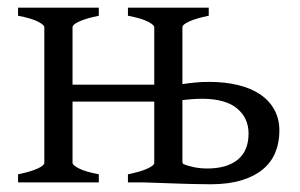

<svg xmlns="http://www.w3.org/2000/svg" viewBox="-20 -474 779 499"><path d="M454.1 -52.7Q454.1 -50.3 456.1 -47.9Q468.8 -42.5 484.9 -39.3Q501 -36.1 518.6 -36.1Q569.8 -36.1 597.9 -59.1Q626 -82 626 -127Q626 -167 596.4 -191.9Q566.9 -216.8 507.3 -217.3Q492.2 -217.3 479 -216.3Q465.8 -215.3 454.1 -213.9ZM706.1 -134.3Q706.1 -103.5 695.6 -77.9Q685.1 -52.2 663.1 -33.9Q641.1 -15.6 607.4 -5.4Q573.7 4.9 527.3 4.9Q518.6 4.9 506.1 4.6Q493.7 4.4 479.7 4.2Q465.8 3.9 450.9 3.4Q436 2.9 421.9 2.4Q388.2 1.5 352.1 0H312.5V-21Q345.7 -27.8 363.3 -35.9Q380.9 -43.9 380.9 -50.8V-210H168.5V-50.8Q168.5 -44.9 184.8 -36.4Q201.2 -27.8 236.8 -21V0H26.9V-21Q60.1 -27.8 77.6 -35.9Q95.2 -43.9 95.2 -50.8V-403.3Q95.2 -409.2 78.9 -417.7Q62.5 -426.3 26.9 -433.1V-454.1H236.8V-433.1Q203.6 -426.3 186 -418.2Q168.5 -410.2 168.5 -403.3V-253.9H380.9V-403.3Q380.9 -409.2 364.5 -417.7Q348.1 -426.3 312.5 -433.1V-454.1H522.5V-433.1Q489.3 -426.3 471.7 -418.2Q454.1 -410.2 454.1 -403.3V-255.4Q469.7 -257.8 487.3 -259.5Q504.9 -261.2 522.9 -261.2Q564.9 -261.2 598.9 -252.9Q632.8 -244.6 656.5 -228.5Q680.2 -212.4 693.1 -188.7Q706.1 -165 706.1 -134.3Z"/></svg>

Font: Gentium Plus Cyr
Style: Regular
Weight: 400
Designer: J. Victor Gaultney, Annie Olsen, Iska Routamaa, Becca Hirsbrunner
Foundry: SIL International
Version: Version 5.000